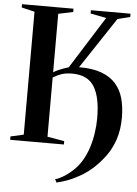

<svg xmlns="http://www.w3.org/2000/svg" viewBox="-62 -790 750 1048"><g transform="rotate(5 313.0 -266.0)"><path d="M288 210.5 278.5 192.5Q293 190.5 319 175.5Q345 160.5 372.5 135.5Q400 110.5 419 79.5Q439.5 46 452.8 6Q466 -34 472.2 -76.2Q478.5 -118.5 478.5 -157.5Q479 -272 443 -330.8Q407 -389.5 321.5 -389.5Q287 -389.5 262.2 -380.8Q237.5 -372 217 -359V-34.5L310 -18.5V0H15.5V-18.5L87 -34.5V-708L15.5 -725V-743H297.5V-725L217 -708V-387.5Q229.5 -395.5 244.8 -402.2Q260 -409 274.8 -414.2Q289.5 -419.5 299.5 -422L479.5 -708L393 -725V-743H610V-725L541.5 -708L355.5 -427.5Q429.5 -428 479.2 -409.5Q529 -391 558.2 -357.2Q587.5 -323.5 600 -277Q612.5 -230.5 612.5 -174.5Q612.5 -107 595.2 -55Q578 -3 548.8 37.2Q519.5 77.5 483 111Q449 141 413.2 161.2Q377.5 181.5 345 193.2Q312.5 205 288 210.5Z"/></g></svg>

Font: Merriweather 144pt SemiBold
Style: Regular
Weight: 600
Version: Version 2.100